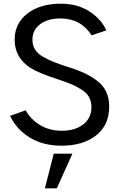

<svg xmlns="http://www.w3.org/2000/svg" viewBox="-20 -783 657 1055"><path d="M226.6 252 275.4 61.5H377.9L292 252ZM35.2 -146.5 121.1 -176.8Q150.4 -125 201.7 -94.7Q252.9 -64.5 320.3 -64.5Q392.6 -64.5 437.5 -99.6Q482.4 -134.8 482.4 -194.3Q482.4 -225.6 469.2 -249.5Q456.1 -273.4 427.7 -291Q399.4 -308.6 374.5 -319.3Q349.6 -330.1 307.6 -343.8Q191.4 -381.8 148.4 -409.2Q60.5 -465.8 60.5 -564.5Q60.5 -654.3 130.4 -708.5Q200.2 -762.7 314.5 -762.7Q404.3 -762.7 469.7 -721.2Q535.2 -679.7 564.5 -616.2L483.4 -588.9Q423.8 -681.6 312.5 -681.6Q241.2 -681.6 199.7 -649.4Q158.2 -617.2 158.2 -564.5Q158.2 -534.2 172.9 -510.7Q187.5 -487.3 217.8 -470.2Q248 -453.1 275.4 -442.4Q302.7 -431.6 347.7 -417Q360.4 -413.1 366.2 -411.1Q413.1 -395.5 445.8 -380.4Q478.5 -365.2 512.2 -340.3Q545.9 -315.4 563 -279.8Q580.1 -244.1 580.1 -197.3Q580.1 -95.7 508.3 -39.1Q436.5 17.6 318.4 17.6Q216.8 17.6 144 -26.9Q71.3 -71.3 35.2 -146.5Z"/></svg>

Font: Gothic A1 Medium
Style: Regular
Weight: 500
Designer: HanYang I&C Co.,Ltd.
Foundry: HanYang I&C Co.,Ltd.
Version: Version 2.50